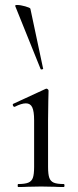

<svg xmlns="http://www.w3.org/2000/svg" viewBox="-20 -751 313 771"><path d="M53 -12Q80 -12 93.5 -17.5Q107 -23 112 -37Q117 -51 117 -81V-268Q117 -304 109.5 -320Q102 -336 84 -336Q66 -336 39 -322H38Q34 -322 32 -327Q30 -332 33 -334L163 -394L167 -395Q169 -395 172 -392.5Q175 -390 175 -387Q175 -380 174 -347Q173 -314 173 -269V-81Q173 -51 178 -37Q183 -23 196 -17.5Q209 -12 236 -12Q239 -12 239 -6Q239 0 236 0Q213 0 199 -1L145 -2L91 -1Q77 0 53 0Q51 0 51 -6Q51 -12 53 -12ZM49 -731Q62 -731 81.5 -725.5Q101 -720 102 -716L153 -476Q155 -474 149.5 -472.5Q144 -471 143 -474L41 -727Q40 -731 49 -731Z"/></svg>

Font: Cormorant
Style: Regular
Weight: 400
Designer: Christian Thalmann (Catharsis Fonts)
Foundry: Catharsis Fonts
Version: Version 4.000